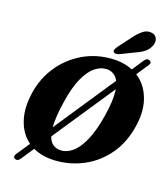

<svg xmlns="http://www.w3.org/2000/svg" viewBox="-143 -1054 1076 1238"><g transform="rotate(15 395.0 -435.5)"><path d="M73 70.5Q65 66.5 64.8 57.8Q64.5 49 72 39.5L142.5 -48Q85 -97.5 64.8 -180.2Q44.5 -263 70.5 -370Q95 -471.5 158.5 -550Q222 -628.5 313.8 -672.5Q405.5 -716.5 514.5 -714Q592 -712.5 651.5 -681L712.5 -757Q729 -777.5 748 -767Q766.5 -756.5 750.5 -737L687.5 -658.5Q750 -610.5 774 -528.8Q798 -447 775.5 -347Q748 -224.5 679.5 -143.2Q611 -62 517.8 -22.5Q424.5 17 322 14Q238.5 11.5 177 -24L109 60.5Q92 81.5 73 70.5ZM283 -365.5Q269 -309 262.5 -265Q256 -221 255.5 -188.5L573.5 -584Q562.5 -611 543 -625Q523.5 -639 498.5 -641Q458.5 -644.5 418 -618Q377.5 -591.5 342.5 -529.5Q307.5 -467.5 283 -365.5ZM344 -58.5Q381.5 -56.5 421 -82.8Q460.5 -109 497.2 -173.5Q534 -238 562.5 -351Q575 -402 580.8 -442Q586.5 -482 586 -512.5Q586 -522.5 585.5 -531.5L262 -129.5Q271 -94 292.5 -77Q314 -60 344 -58.5ZM597.5 -878.5Q627.5 -913 656.5 -931.8Q685.5 -950.5 716.5 -942.5Q743.5 -935.5 750.2 -912.2Q757 -889 744.5 -864.5Q731 -838.5 707.8 -822.2Q684.5 -806 646 -793L547.5 -755Q536 -751 525.2 -752.2Q514.5 -753.5 510.5 -760.5Q506 -769 511.2 -778.2Q516.5 -787.5 525 -798Z"/></g></svg>

Font: Fraunces 9pt S050
Style: Bold Italic
Weight: 700
Italic angle: -16°
Version: Version 1.000; ttfautohint (v1.8.3)